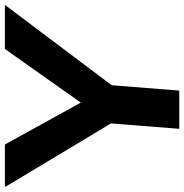

<svg xmlns="http://www.w3.org/2000/svg" viewBox="-18 -748 752 784"><g transform="rotate(-90 358.0 -356.0)"><path d="M730 -712 402 -276 380 0H224L246 -279L-14 -712H160L331 -402L550 -712Z"/></g></svg>

Font: Muli ExtraBold
Style: Italic
Weight: 800
Italic angle: -4.541°
Designer: Vernon Adams
Foundry: Vernon Adams
Version: Version 2.000